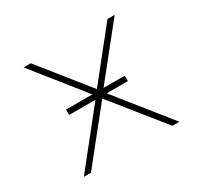

<svg xmlns="http://www.w3.org/2000/svg" viewBox="-119 -670 838 812"><g transform="rotate(-30 300.0 -264.0)"><path d="M437 -257.8H333.5L539.6 0H505.4L306.2 -248L107.9 0H73.2L278.8 -257.8H150.4V-284.2H278.8L84 -528.3H119.1L306.6 -293.9L493.7 -528.3H528.8L333.5 -284.2H437Z"/></g></svg>

Font: Roboto Mono Thin
Style: Regular
Weight: 250
Designer: Google
Version: Version 2.000985; 2015; ttfautohint (v1.3)